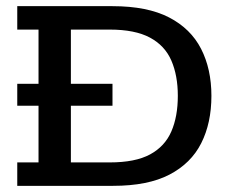

<svg xmlns="http://www.w3.org/2000/svg" viewBox="-20 -603 747 623"><path d="M36 -260V-331H105V-507H36V-583H345Q458 -583 528.5 -546.5Q599 -510 632.5 -444.5Q666 -379 666 -292Q666 -204 633 -138.5Q600 -73 530 -36.5Q460 0 347 0H36V-76H105V-260ZM210 -76H336Q419 -76 467 -102Q515 -128 536 -176.5Q557 -225 557 -292Q557 -358 536 -406.5Q515 -455 466.5 -481Q418 -507 336 -507H210V-331H345V-260H210Z"/></svg>

Font: Rokkitt Medium
Style: Regular
Weight: 500
Version: Version 3.103